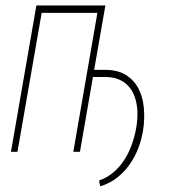

<svg xmlns="http://www.w3.org/2000/svg" viewBox="-20 -548 627 693"><path d="M319.8 -295.9H364.7Q410.2 -294.4 438.7 -274.7Q467.3 -254.9 481.9 -224.1Q496.6 -193.4 499.5 -155Q502.4 -116.7 496.6 -78.6Q491.2 -44.9 479 -12.9Q466.8 19 447.5 46.1Q428.2 73.2 401.9 93.8Q375.5 114.3 341.8 124.5L337.4 103.5Q366.7 93.3 388.9 74.5Q411.1 55.7 427.2 31.2Q443.4 6.8 453.9 -21.5Q464.4 -49.8 470.2 -78.6Q474.6 -100.1 475.8 -122.3Q477.1 -144.5 474.1 -165.5Q471.2 -186.5 463.6 -205.1Q456.1 -223.6 442.9 -237.8Q429.7 -252 410.6 -260.5Q391.6 -269 365.2 -270H315.4L268.6 0H244.6L331.5 -501.5H130.4L43 0H19.5L111.3 -528.3H360.4Z"/></svg>

Font: Roboto Mono Thin
Style: Italic
Weight: 250
Designer: Google
Version: Version 2.000985; 2015; ttfautohint (v1.3)